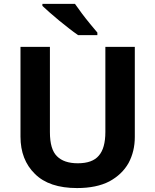

<svg xmlns="http://www.w3.org/2000/svg" viewBox="-20 -954 796 984"><path d="M670.9 -252Q670.9 -178.2 638.7 -118.2Q605.5 -59.6 540.5 -24.4Q474.6 9.8 375 9.8Q231.9 9.8 159.2 -62.5Q85 -134.8 85 -253.9V-713.9H235.8V-276.9Q235.8 -188.5 272 -153.3Q307.6 -117.2 378.9 -117.2Q453.6 -117.2 486.3 -156.2Q520 -194.3 520 -277.8V-713.9H670.9ZM364.3 -934.1Q384.8 -904.8 399.9 -884.8Q417 -861.8 441.9 -831.5Q447.8 -824.7 460.4 -809.3Q473.1 -793.9 479 -787.1V-773.9H380.4Q355 -791.5 335.9 -806.6Q311.5 -825.2 283.7 -848.1Q258.3 -869.6 234.4 -890.1Q208 -913.1 197.3 -923.8V-934.1Z"/></svg>

Font: Droid Sans Thai
Style: Bold
Weight: 700
Designer: Steve Matteson
Foundry: Ascender Corporation
Version: Version 1.00